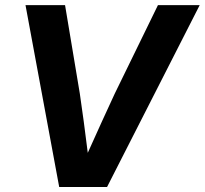

<svg xmlns="http://www.w3.org/2000/svg" viewBox="-20 -748 819 768"><path d="M216.8 0 82 -727.5H240.2L299.3 -373.5Q307.1 -321.3 314.9 -262.5Q322.8 -203.6 331.1 -136.7Q361.3 -203.6 387.9 -262.5Q414.6 -321.3 439 -373.5L611.8 -727.5H778.8L408.2 0Z"/></svg>

Font: Inter Display
Style: Bold Italic
Weight: 700
Italic angle: -9.39999°
Designer: Rasmus Andersson
Foundry: rsms
Version: Version 4.000;git-a52131595